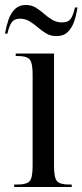

<svg xmlns="http://www.w3.org/2000/svg" viewBox="-40 -751 331 771"><path d="M17 0V-10H30Q66 -10 78.5 -23Q91 -36 91 -85V-452Q91 -499 79 -512.5Q67 -526 33 -526H23V-536H177V-84Q177 -36 189.5 -23Q202 -10 237 -10H248V0ZM187 -606Q164 -606 146 -616.5Q128 -627 112 -641Q96 -655 78.5 -665.5Q61 -676 40 -676Q17 -676 6.5 -660.5Q-4 -645 -10 -616H-20Q-15 -645 -6 -671.5Q3 -698 20 -714.5Q37 -731 64 -731Q86 -731 103.5 -720.5Q121 -710 136.5 -696Q152 -682 169.5 -671.5Q187 -661 209 -661Q235 -661 245 -677Q255 -693 261 -721H271Q267 -692 258 -665.5Q249 -639 232 -622.5Q215 -606 187 -606Z"/></svg>

Font: Noto Serif Display ExtraCondensed
Style: Regular
Weight: 400
Width: 2
Designer: Monotype Design Team
Foundry: Monotype Imaging Inc.
Version: Version 2.009